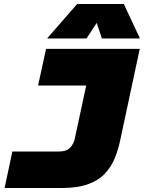

<svg xmlns="http://www.w3.org/2000/svg" viewBox="-20 -943 722 963"><path d="M3 0 42 -183H275Q314 -183 332 -202.5Q350 -222 355 -247L452 -698H681L583 -240Q573 -191 555 -148Q537 -105 505.5 -71.5Q474 -38 421.5 -19Q369 0 289 0ZM211 -698H666L626 -514H171ZM216 -750 367 -923H601L682 -750H491L465 -828L414 -750Z"/></svg>

Font: Azeret Mono Thin Black
Style: Italic
Weight: 900
Italic angle: -12°
Version: Version 1.002